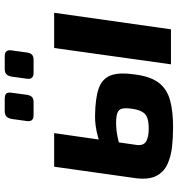

<svg xmlns="http://www.w3.org/2000/svg" viewBox="10 -753 752 812"><g transform="rotate(-90 386.0 -347.0)"><path d="M229 -494 179 -145Q177 -129 181.5 -119Q186 -109 195.5 -104Q205 -99 218 -96.5Q231 -94 247 -94Q276 -94 293 -100Q310 -106 319 -121.5Q328 -137 332 -164Q336 -192 332.5 -206.5Q329 -221 314.5 -226.5Q300 -232 271 -232Q237 -232 195.5 -222Q154 -212 101 -179L114 -264Q164 -295 212.5 -308.5Q261 -322 303 -321Q377 -320 418 -305.5Q459 -291 473 -255Q487 -219 477 -152Q469 -88 443 -53Q417 -18 370.5 -4.5Q324 9 253 9Q211 9 170.5 4.5Q130 0 97.5 -15Q65 -30 48.5 -61Q32 -92 38 -146L87 -494ZM738 -494 668 0H520L589 -494ZM374 -703Q391 -703 396.5 -696Q402 -689 400 -675L391 -609Q389 -595 382 -588Q375 -581 360 -581H305Q276 -581 280 -609L289 -674Q292 -689 299.5 -696Q307 -703 323 -703ZM553 -703Q569 -703 575 -696Q581 -689 579 -675L570 -610Q568 -595 561 -588Q554 -581 539 -581H484Q455 -581 459 -609L468 -674Q471 -690 478.5 -696.5Q486 -703 500 -703Z"/></g></svg>

Font: Exo 2
Style: Bold Italic
Weight: 700
Italic angle: -8°
Designer: Natanael Gama
Foundry: Natanael Gama
Version: Version 2.010